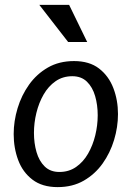

<svg xmlns="http://www.w3.org/2000/svg" viewBox="-20 -753 539 786"><path d="M216 13Q153 13 113 -17.5Q73 -48 54.5 -97.5Q36 -147 36 -204Q36 -257 52 -310Q68 -363 99 -406.5Q130 -450 176 -476.5Q222 -503 283 -503Q346 -503 385.5 -472.5Q425 -442 444 -392.5Q463 -343 463 -286Q463 -233 447 -180Q431 -127 400 -83.5Q369 -40 323 -13.5Q277 13 216 13ZM223 -49Q262 -49 291.5 -69.5Q321 -90 340.5 -124Q360 -158 370 -199Q380 -240 380 -281Q380 -323 369.5 -359.5Q359 -396 336 -418.5Q313 -441 276 -441Q237 -441 207.5 -420.5Q178 -400 158.5 -366Q139 -332 129 -291Q119 -250 119 -209Q119 -167 129.5 -130.5Q140 -94 163 -71.5Q186 -49 223 -49ZM263 -733 337 -581H259L141 -733Z"/></svg>

Font: Rosario
Style: Italic
Weight: 400
Italic angle: -8.05°
Designer: Hector Gatti
Foundry: Omnibus Type
Version: Version 1.201